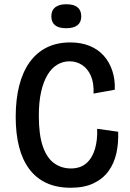

<svg xmlns="http://www.w3.org/2000/svg" viewBox="-20 -872 614 905"><path d="M313 13Q247 13 198 -10Q149 -33 117 -76.5Q85 -120 69.5 -181.5Q54 -243 54 -321Q54 -403 70.5 -468Q87 -533 119.5 -578.5Q152 -624 200 -648Q248 -672 311 -672Q363 -672 403 -655.5Q443 -639 469.5 -609Q496 -579 509.5 -538Q523 -497 521 -449L421 -431Q423 -482 408 -515.5Q393 -549 366.5 -566Q340 -583 308 -583Q277 -583 250.5 -567.5Q224 -552 204.5 -520Q185 -488 174 -440Q163 -392 163 -326Q163 -236 182 -181.5Q201 -127 235.5 -102.5Q270 -78 314 -78Q359 -78 387 -102.5Q415 -127 427.5 -169.5Q440 -212 438 -265L537 -251Q539 -197 528.5 -149.5Q518 -102 491.5 -65.5Q465 -29 421 -8Q377 13 313 13ZM292 -739Q257 -739 239.5 -753Q222 -767 222 -795Q222 -823 240 -837.5Q258 -852 292 -852Q328 -852 345.5 -837.5Q363 -823 363 -795Q363 -767 345 -753Q327 -739 292 -739Z"/></svg>

Font: Bricolage Grotesque SemiCondensed Medium
Style: Regular
Weight: 500
Width: 4
Designer: Mathieu Triay
Foundry: Atelier Triay
Version: Version 1.001;gftools[0.9.33.dev8+g029e19f]